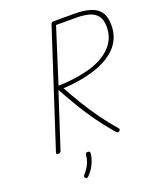

<svg xmlns="http://www.w3.org/2000/svg" viewBox="-218 -1131 1290 1540"><g transform="rotate(-20 427.5 -361.5)"><path d="M102 14Q93 14 88.5 10.5Q84 7 87 -1L406 -981Q409 -990 413 -994Q417 -998 430 -998H606Q688 -998 743.5 -980.5Q799 -963 827 -922.5Q855 -882 855 -812Q855 -750 834 -701Q813 -652 774.5 -615Q736 -578 685 -551Q634 -524 574 -506.5Q514 -489 450 -479Q386 -469 321 -466Q363 -388 410 -311Q457 -234 510 -160Q563 -86 625 -15Q632 -8 631.5 -2Q631 4 623 11Q613 18 606.5 14.5Q600 11 590 0Q524 -77 469 -154.5Q414 -232 367 -311Q320 -390 278 -468L126 -1Q123 7 118.5 10.5Q114 14 102 14ZM290 -499Q324 -499 369 -503Q414 -507 464 -515Q514 -523 564 -537.5Q614 -552 659 -575.5Q704 -599 739.5 -632.5Q775 -666 795 -710Q815 -754 815 -812Q815 -870 791 -903Q767 -936 721 -949.5Q675 -963 607 -963H438ZM240 270Q234 264 233.5 258.5Q233 253 238 246Q258 223 272.5 200.5Q287 178 296 153.5Q305 129 307 99Q308 88 313.5 84Q319 80 328 80Q338 80 342.5 84Q347 88 347 96Q347 111 340 138.5Q333 166 315.5 199.5Q298 233 265 267Q260 272 253 274.5Q246 277 240 270Z"/></g></svg>

Font: Playwrite RO Thin
Style: Regular
Weight: 250
Version: Version 1.002